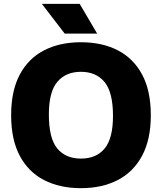

<svg xmlns="http://www.w3.org/2000/svg" viewBox="-20 -970 843 1000"><path d="M401.5 10Q291.5 10 209.8 -32Q128 -74 83 -158.5Q38 -243 38 -370Q38 -497 83 -581.5Q128 -666 209.8 -708Q291.5 -750 401.5 -750Q512 -750 593.8 -707.8Q675.5 -665.5 720.5 -581.2Q765.5 -497 765.5 -370Q765.5 -243.5 720.2 -159Q675 -74.5 593.2 -32.2Q511.5 10 401.5 10ZM401.5 -144Q481.5 -144 525 -196.5Q568.5 -249 568.5 -366.5Q568.5 -489.5 524.5 -542.8Q480.5 -596 401.5 -596Q323 -596 278.8 -544Q234.5 -492 234.5 -373.5Q234.5 -249.5 278.2 -196.8Q322 -144 401.5 -144ZM317 -795 198 -950H395L486 -795Z"/></svg>

Font: Encode Sans XBd
Style: Regular
Weight: 800
Designer: Multiple Designers
Foundry: Impallari Type
Version: Version 3.002; ttfautohint (v1.8.3) -l 8 -r 50 -G 200 -x 14 